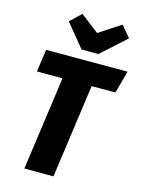

<svg xmlns="http://www.w3.org/2000/svg" viewBox="-138 -1029 827 1108"><g transform="rotate(15 275.5 -474.5)"><path d="M514 -560H372L294 0H120L198 -560H45L64 -694H551ZM509 -882 362 -749H261L148 -887L213 -949L323 -864L453 -949Z"/></g></svg>

Font: Fira Sans Condensed ExtraBold
Style: Italic
Weight: 800
Width: 3
Italic angle: -8°
Designer: bBox Type GmbH & Carrois Corporate GbR & Edenspiekermann AG
Foundry: bBox Type GmbH & Carrois Corporate GbR & Edenspiekermann AG
Version: Version 4.301